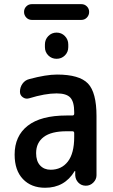

<svg xmlns="http://www.w3.org/2000/svg" viewBox="-20 -886 540 916"><path d="M368.2 -791H131.8Q116.2 -791 105.5 -802.2Q94.7 -813.5 94.7 -829.1Q94.7 -844.7 105.5 -855.5Q116.2 -866.2 131.8 -866.2H368.2Q383.8 -866.2 394.5 -855.5Q405.3 -844.7 405.3 -829.1Q405.3 -813.5 394.5 -802.2Q383.8 -791 368.2 -791ZM194.3 -673.8Q194.3 -697.3 210.4 -713.9Q226.6 -730.5 250 -730.5Q273.4 -730.5 289.6 -713.9Q305.7 -697.3 305.7 -673.8V-661.1Q305.7 -637.7 289.6 -621.6Q273.4 -605.5 250 -605.5Q226.6 -605.5 210.4 -621.6Q194.3 -637.7 194.3 -661.1ZM297.9 -259.8Q224.6 -259.8 188.5 -232.4Q152.3 -205.1 152.3 -155.3Q152.3 -117.2 171.4 -96.7Q190.4 -76.2 221.7 -76.2Q273.4 -76.2 303.7 -115.2Q334 -154.3 334 -232.4V-251Q334 -259.8 325.2 -259.8ZM195.3 9.8Q128.9 9.8 89.4 -31.7Q49.8 -73.2 49.8 -148.4Q49.8 -237.3 112.3 -286.1Q174.8 -335 297.9 -335H325.2Q334 -335 334 -343.8V-351.6Q334 -400.4 315.4 -420.4Q296.9 -440.4 250 -440.4Q195.3 -440.4 119.1 -417Q102.5 -412.1 88.9 -421.9Q75.2 -431.6 75.2 -448.2Q75.2 -469.7 87.4 -486.8Q99.6 -503.9 120.1 -508.8Q200.2 -530.3 252 -530.3Q358.4 -530.3 399.4 -487.8Q440.4 -445.3 440.4 -332V-49.8Q440.4 -30.3 425.3 -15.1Q410.2 0 389.6 0Q368.2 0 354 -14.6Q339.8 -29.3 338.9 -49.8V-69.3Q338.9 -70.3 337.9 -70.3Q335.9 -70.3 335.9 -69.3Q288.1 9.8 195.3 9.8Z"/></svg>

Font: Rounded Mgen+ 1m medium
Style: Regular
Weight: 500
Designer: [Source Han Sans]
Ryoko NISHIZUKA  (kana & ideographs); Paul D. Hunt (Latin, Greek & Cyrillic); Wenlong ZHANG  (bopomofo
Version: Version 1.059.20150602